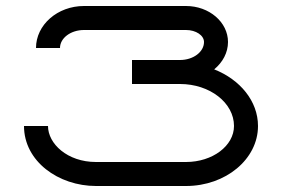

<svg xmlns="http://www.w3.org/2000/svg" viewBox="-20 -620 940 640"><path d="M100 -460H180C180 -493.1 215.8 -520 260 -520H600C633.1 -520 660 -502.1 660 -480C660 -446.9 624.2 -420 580 -420H420V-340H580C679.4 -340 760 -277.3 760 -200C760 -133.8 688.3 -80 600 -80H300C204.1 -80 140 -141.3 140 -200H60C60 -82.1 175.1 0 300 0H600C732.5 0 840 -89.6 840 -200C840 -282.9 780.4 -354.6 694 -388.8C722.4 -412.3 740 -444.5 740 -480C740 -546.2 677.3 -600 600 -600H260C171.7 -600 100 -537.3 100 -460Z"/></svg>

Font: KetosagCBd
Style: Regular
Weight: 500
Designer: gluk
Foundry: gluk
Version: Version 00.0024